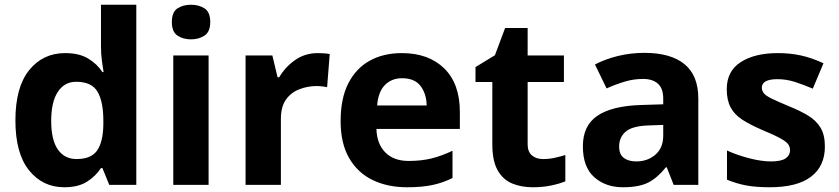

<svg xmlns="http://www.w3.org/2000/svg" viewBox="-20 -780 3538 810"><path d="M251 10Q160 10 102.5 -61.5Q45 -133 45 -272Q45 -412 103 -484Q161 -556 255 -556Q314 -556 352 -533Q390 -510 412 -476H417Q414 -492 410 -522.5Q406 -553 406 -585V-760H555V0H441L412 -71H406Q384 -37 347 -13.5Q310 10 251 10ZM303 -109Q365 -109 390 -145.5Q415 -182 416 -255V-271Q416 -351 391.5 -393Q367 -435 301 -435Q252 -435 224 -392.5Q196 -350 196 -270Q196 -190 224 -149.5Q252 -109 303 -109Z M786 -760Q819 -760 843 -744.5Q867 -729 867 -687Q867 -646 843 -630Q819 -614 786 -614Q752 -614 728.5 -630Q705 -646 705 -687Q705 -729 728.5 -744.5Q752 -760 786 -760ZM860 -546V0H711V-546Z M1321 -556Q1332 -556 1347 -555Q1362 -554 1371 -552L1360 -412Q1353 -414 1339.5 -415.5Q1326 -417 1316 -417Q1278 -417 1243 -403.5Q1208 -390 1186.5 -360Q1165 -330 1165 -278V0H1016V-546H1129L1151 -454H1158Q1182 -496 1224 -526Q1266 -556 1321 -556Z M1675 -556Q1788 -556 1854 -491.5Q1920 -427 1920 -308V-236H1568Q1570 -173 1605.5 -137Q1641 -101 1704 -101Q1757 -101 1800 -111.5Q1843 -122 1889 -144V-29Q1849 -9 1804.5 0.5Q1760 10 1697 10Q1615 10 1552 -20.5Q1489 -51 1453 -113Q1417 -175 1417 -269Q1417 -365 1449.5 -428.5Q1482 -492 1540 -524Q1598 -556 1675 -556ZM1676 -450Q1633 -450 1604.5 -422Q1576 -394 1571 -335H1780Q1779 -385 1754 -417.5Q1729 -450 1676 -450Z M2271 -109Q2296 -109 2319 -114Q2342 -119 2365 -126V-15Q2341 -5 2305.5 2.5Q2270 10 2228 10Q2179 10 2140.5 -6Q2102 -22 2079.5 -61.5Q2057 -101 2057 -171V-434H1986V-497L2068 -547L2111 -662H2206V-546H2359V-434H2206V-171Q2206 -140 2224 -124.5Q2242 -109 2271 -109Z M2699 -557Q2809 -557 2867.5 -509.5Q2926 -462 2926 -364V0H2822L2793 -74H2789Q2754 -30 2715 -10Q2676 10 2608 10Q2535 10 2487 -32.5Q2439 -75 2439 -163Q2439 -250 2500 -291.5Q2561 -333 2683 -337L2778 -340V-364Q2778 -407 2755.5 -427Q2733 -447 2693 -447Q2653 -447 2615 -435.5Q2577 -424 2539 -407L2490 -508Q2534 -531 2587.5 -544Q2641 -557 2699 -557ZM2720 -251Q2648 -249 2620 -225Q2592 -201 2592 -162Q2592 -128 2612 -113.5Q2632 -99 2664 -99Q2712 -99 2745 -127.5Q2778 -156 2778 -208V-253Z M3460 -162Q3460 -79 3401.5 -34.5Q3343 10 3227 10Q3170 10 3129 2.5Q3088 -5 3047 -22V-145Q3091 -125 3142 -112Q3193 -99 3232 -99Q3276 -99 3294.5 -112Q3313 -125 3313 -146Q3313 -160 3305.5 -171Q3298 -182 3273 -196Q3248 -210 3195 -232Q3144 -254 3111 -275.5Q3078 -297 3062 -327.5Q3046 -358 3046 -404Q3046 -480 3105 -518Q3164 -556 3262 -556Q3313 -556 3359 -546Q3405 -536 3454 -513L3409 -406Q3369 -423 3333 -434.5Q3297 -446 3260 -446Q3194 -446 3194 -410Q3194 -397 3202.5 -386.5Q3211 -376 3235.5 -364Q3260 -352 3308 -332Q3355 -313 3389 -292.5Q3423 -272 3441.5 -241.5Q3460 -211 3460 -162Z"/></svg>

Font: Noto Sans Telugu
Style: Bold
Weight: 700
Designer: Jelle Bosma - Monotype Design Team
Foundry: Monotype Imaging Inc.
Version: Version 2.005; ttfautohint (v1.8.4.7-5d5b)